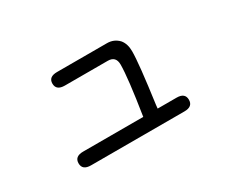

<svg xmlns="http://www.w3.org/2000/svg" viewBox="-87 -764 1174 993"><g transform="rotate(-30 500.0 -268.0)"><path d="M220 -15Q169 -15 169 -56Q169 -97 220 -97H579Q596 -205 604.5 -278.5Q613 -352 613 -390Q613 -440 565 -440H309Q258 -440 258 -481Q258 -521 309 -521H607Q649 -521 677 -491Q699 -464 699 -420Q699 -384 691 -308.5Q683 -233 667 -117L665 -97H778Q828 -97 828 -56Q828 -15 778 -15Z"/></g></svg>

Font: Huninn
Style: Regular
Weight: 400
Designer: justfont
Foundry: justfont
Version: Version 1.003